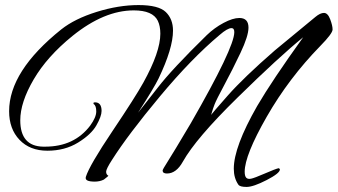

<svg xmlns="http://www.w3.org/2000/svg" viewBox="-20 -671 1333 758"><path d="M423 -41Q399 -4 399 7Q399 18 408 23Q408 24 390 38Q374 46 354 46Q334 46 325 41.5Q316 37 319 27Q333 -18 424 -153.5Q515 -289 546 -345Q613 -466 613 -538Q613 -568 603 -589Q583 -630 508 -630Q391 -630 266 -529Q166 -448 113 -357.5Q60 -267 60 -196Q60 -94 150 -92Q154 -92 158 -92Q273 -92 336 -175Q360 -208 360 -231Q360 -254 350 -260Q349 -261 349 -264Q349 -267 355 -267Q381 -267 381 -233Q381 -212 360.5 -176Q340 -140 288 -108Q236 -76 167 -76Q98 -76 57 -119Q16 -162 16 -232Q16 -390 222 -555Q275 -597 361.5 -624Q448 -651 527 -651Q606 -651 634.5 -623.5Q663 -596 663 -550Q663 -480 606 -361Q588 -324 525 -226L602 -324Q658 -397 796 -532Q826 -561 862.5 -580.5Q899 -600 925 -600Q961 -600 961 -562Q961 -529 929.5 -462.5Q898 -396 866 -336.5Q834 -277 827 -258.5Q820 -240 817 -229Q814 -218 813 -217Q816 -222 879 -293.5Q942 -365 1065 -472L1225 -604Q1244 -620 1259 -620Q1274 -620 1283.5 -595Q1293 -570 1293 -554.5Q1293 -539 1245 -490Q1120 -362 1033 -210Q946 -58 946 7Q946 24 952 30.5Q958 37 971 34.5Q984 32 1025.5 14Q1067 -4 1080 -7Q1085 -5 1085 -2Q1085 13 1032.5 40Q980 67 953.5 67Q927 67 921 58Q903 32 903 -5Q903 -91 995 -252Q1054 -353 1177 -524Q1081 -446 917 -285Q753 -124 702 -33Q676 14 639 14Q622 14 622 2Q622 -2 642.5 -34Q663 -66 733 -184Q905 -483 905 -544Q905 -560 894 -560Q878 -560 847 -533Q736 -440 611 -290Q486 -140 423 -41Z"/></svg>

Font: Alex Brush
Style: Regular
Weight: 400
Designer: Robert E. Leuschke
Foundry: Robert E. Leuschke
Version: Version 1.003